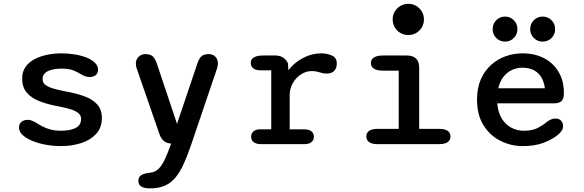

<svg xmlns="http://www.w3.org/2000/svg" viewBox="-20 -774 3135 1031"><path d="M307.5 10.5Q265.5 10.5 225 3Q184.5 -4.5 152.2 -18Q120 -31.5 101 -49.5Q82 -67.5 82 -88.5Q82 -108.5 95 -119.5Q108 -130.5 128.5 -130.5Q139 -130.5 150 -126.5Q161 -122.5 175 -114.5Q190.5 -104.5 209 -94.8Q227.5 -85 251.5 -78.5Q275.5 -72 307.5 -72Q356.5 -72 386 -86.8Q415.5 -101.5 415.5 -135.5Q415.5 -155.5 399.2 -168Q383 -180.5 354.2 -188.8Q325.5 -197 288 -204Q234.5 -214 191.5 -230.8Q148.5 -247.5 123.8 -276.5Q99 -305.5 99 -352Q99 -389 117.2 -414.8Q135.5 -440.5 166 -456.5Q196.5 -472.5 234 -480Q271.5 -487.5 309.5 -487.5Q346.5 -487.5 381.8 -481.8Q417 -476 445 -464.8Q473 -453.5 489.8 -437Q506.5 -420.5 506.5 -399.5Q506.5 -380.5 493.8 -370.5Q481 -360.5 461.5 -360.5Q449.5 -360.5 439.5 -363.8Q429.5 -367 418 -373.5Q403.5 -383.5 378 -394.5Q352.5 -405.5 311 -405.5Q294.5 -405.5 276.8 -403.2Q259 -401 243.2 -394.8Q227.5 -388.5 218 -377.5Q208.5 -366.5 208.5 -349.5Q208.5 -330 224.2 -318Q240 -306 267.5 -298.2Q295 -290.5 330 -283.5Q384.5 -274 429.2 -258.5Q474 -243 500.5 -215Q527 -187 527 -140Q527 -88.5 496.5 -55.2Q466 -22 416.2 -5.8Q366.5 10.5 307.5 10.5Z M785 237.5Q723 237.5 723 197.5Q723 177 738 167Q753 157 785.5 153.5Q812 151 830.2 133.8Q848.5 116.5 864 83.8Q879.5 51 897 3L899 -3Q852 -6 836 -54.5L714 -406.5Q709.5 -420 709.5 -431.5Q709.5 -455 724.5 -469.2Q739.5 -483.5 761.5 -483.5Q789.5 -483.5 802.8 -468.8Q816 -454 825 -424.5L930.5 -109L1036.5 -423Q1044.5 -451.5 1057.8 -467.5Q1071 -483.5 1100 -483.5Q1122.5 -483.5 1136.2 -469.8Q1150 -456 1150 -433Q1150 -427 1149 -420.5Q1148 -414 1145.5 -406.5L1007.5 0Q987 61 966.5 106Q946 151 921.8 180Q897.5 209 864.5 223.2Q831.5 237.5 785 237.5Z M1535.5 -79.5H1613Q1640.5 -79.5 1653 -68.5Q1665.5 -57.5 1665.5 -40Q1665.5 -22.5 1652.8 -11.2Q1640 0 1613 0H1383.5Q1354.5 0 1341.5 -11.2Q1328.5 -22.5 1328.5 -40Q1328.5 -57.5 1340.8 -68.5Q1353 -79.5 1377 -79.5H1436.5V-396.5H1377.5Q1352.5 -396.5 1339.5 -407.5Q1326.5 -418.5 1326.5 -436.5Q1326.5 -455.5 1343.5 -465.8Q1360.5 -476 1393 -476H1459.5Q1483 -476 1500.5 -464.8Q1518 -453.5 1526.5 -433L1528.5 -397Q1559.5 -437.5 1606.8 -462.5Q1654 -487.5 1704 -487.5Q1737 -487.5 1762.8 -475.5Q1788.5 -463.5 1788.5 -433.5Q1788.5 -407 1774.2 -393Q1760 -379 1736 -379Q1722.5 -379 1712.5 -381.2Q1702.5 -383.5 1692.5 -386.5Q1683.5 -389.5 1673.8 -391Q1664 -392.5 1654.5 -392.5Q1624.5 -392.5 1597.2 -375.2Q1570 -358 1552.8 -328.5Q1535.5 -299 1535.5 -261.5Z M2008 -82H2121V-394.5H2037.5Q2005 -394.5 1988.2 -405Q1971.5 -415.5 1971.5 -435.5Q1971.5 -455 1988.2 -465.5Q2005 -476 2037.5 -476H2164.5Q2231 -476 2231 -409.5V-82H2337.5Q2368.5 -82 2383.8 -71.5Q2399 -61 2399 -41Q2399 -21.5 2383.8 -10.8Q2368.5 0 2337.5 0H2008Q1977.5 0 1962.2 -10.8Q1947 -21.5 1947 -41Q1947 -61 1962.2 -71.5Q1977.5 -82 2008 -82ZM2088.5 -670Q2088.5 -693 2099.8 -712Q2111 -731 2130.2 -742.2Q2149.5 -753.5 2172.5 -753.5Q2196 -753.5 2215 -742.2Q2234 -731 2245.2 -712Q2256.5 -693 2256.5 -670Q2256.5 -646.5 2245.2 -627.2Q2234 -608 2215 -597Q2196 -586 2172.5 -586Q2149.5 -586 2130.2 -597Q2111 -608 2099.8 -627.2Q2088.5 -646.5 2088.5 -670Z M2786.5 10.5Q2724 10.5 2667.8 -17.5Q2611.5 -45.5 2576.5 -101Q2541.5 -156.5 2541.5 -239Q2541.5 -301.5 2562 -348Q2582.5 -394.5 2617 -425.5Q2651.5 -456.5 2695.2 -472Q2739 -487.5 2785.5 -487.5Q2852.5 -487.5 2902.5 -461Q2952.5 -434.5 2980.2 -386.8Q3008 -339 3008 -274.5Q3008 -245 2995.8 -232Q2983.5 -219 2953.5 -219H2650Q2654 -171 2674 -138.2Q2694 -105.5 2725 -88.8Q2756 -72 2791.5 -72Q2838.5 -72 2867 -86.8Q2895.5 -101.5 2915 -118Q2925.5 -126.5 2937.2 -132Q2949 -137.5 2963 -137.5Q2981.5 -137.5 2992.5 -126.2Q3003.5 -115 3003.5 -96.5Q3003.5 -82.5 2995.5 -71Q2987.5 -59.5 2974 -48.5Q2946 -25.5 2899.5 -7.5Q2853 10.5 2786.5 10.5ZM2655.5 -300H2906Q2898.5 -354 2867.8 -382.2Q2837 -410.5 2785 -410.5Q2757 -410.5 2730.8 -399Q2704.5 -387.5 2684.8 -363.2Q2665 -339 2655.5 -300ZM2692 -550.5Q2664 -550.5 2644.8 -570Q2625.5 -589.5 2625.5 -617.5Q2625.5 -646 2644.8 -665.5Q2664 -685 2692 -685Q2719.5 -685 2739 -665.5Q2758.5 -646 2758.5 -617.5Q2758.5 -589.5 2739 -570Q2719.5 -550.5 2692 -550.5ZM2894 -550.5Q2866 -550.5 2846.5 -570Q2827 -589.5 2827 -617.5Q2827 -646 2846.5 -665.5Q2866 -685 2894 -685Q2922 -685 2941.5 -665.5Q2961 -646 2961 -617.5Q2961 -589.5 2941.5 -570Q2922 -550.5 2894 -550.5Z"/></svg>

Font: Sono Monospace Medium
Style: Regular
Weight: 500
Designer: Tyler Finck
Foundry: Tyler Finck
Version: Version 2.112